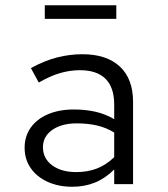

<svg xmlns="http://www.w3.org/2000/svg" viewBox="-20 -703 640 733"><path d="M256 10Q203 10 161.5 -9Q120 -28 97 -61.5Q74 -95 74 -139Q74 -183 97.5 -216Q121 -249 163.5 -267Q206 -285 262 -285Q306 -285 344 -276.5Q382 -268 416 -248V-304Q416 -369 383 -402Q350 -435 285 -435Q248 -435 211 -424.5Q174 -414 128 -388L98 -443Q151 -472 199 -484Q247 -496 294 -496Q387 -496 437.5 -449Q488 -402 488 -314V0H416V-56Q382 -22 342.5 -6Q303 10 256 10ZM144 -141Q144 -98 179 -72Q214 -46 271 -46Q314 -46 349.5 -59.5Q385 -73 416 -103V-197Q385 -216 350 -224Q315 -232 273 -232Q215 -232 179.5 -207Q144 -182 144 -141ZM151 -631V-683H424V-631Z"/></svg>

Font: Red Hat Mono
Style: Regular
Weight: 300
Monospace: yes
Designer: Pentagram, MCKL
Foundry: Pentagram, MCKL
Version: Version 1.023